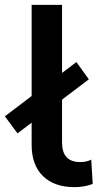

<svg xmlns="http://www.w3.org/2000/svg" viewBox="-48 -762 404 789"><path d="M82 -167V-742H207V-176Q207 -96 282 -96Q307 -96 327 -106L333 -6Q298 7 258 7Q175 7 128.5 -38.5Q82 -84 82 -167ZM-28 -284 266 -507 317 -436 24 -214Z"/></svg>

Font: Montserrat Alternates SemiBold
Style: Regular
Weight: 600
Designer: Julieta Ulanovsky
Foundry: Julieta Ulanovsky
Version: Version 7.200